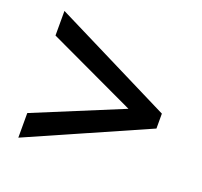

<svg xmlns="http://www.w3.org/2000/svg" viewBox="-96 -725 763 726"><g transform="rotate(20 286.0 -362.0)"><path d="M46 -206V-107L525 -318V-378L46 -617V-518L400 -352Z"/></g></svg>

Font: Noto Sans Kayah Li SemiBold
Style: Regular
Weight: 600
Designer: Monotype Design Team, Sérgio Martins
Foundry: Monotype Imaging Inc.
Version: Version 2.002